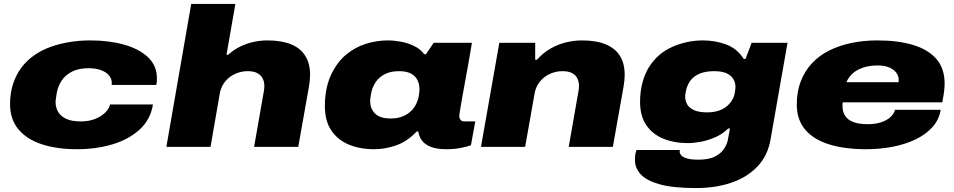

<svg xmlns="http://www.w3.org/2000/svg" viewBox="-20 -745 4842 974"><path d="M371 12Q269 12 192.5 -13Q116 -38 73.5 -89Q31 -140 31 -217Q31 -273 46.5 -320Q62 -367 90 -404Q117 -439 153.5 -464.5Q190 -490 235 -506.5Q280 -523 331.5 -531.5Q383 -540 438 -540Q533 -540 609.5 -518.5Q686 -497 731 -454.5Q776 -412 776 -348Q776 -340 775.5 -331.5Q775 -323 773 -314H546Q547 -317 547 -319.5Q547 -322 547 -325Q547 -346 532.5 -363Q518 -380 491.5 -389.5Q465 -399 428 -399Q380 -399 346 -382Q312 -365 293 -336.5Q274 -308 268 -274Q266 -260 264.5 -251Q263 -242 262.5 -237Q262 -232 262 -227Q262 -200 275 -177.5Q288 -155 316 -142Q344 -129 390 -129Q430 -129 462 -141.5Q494 -154 514 -174Q534 -194 538 -215H756Q743 -137 687.5 -87Q632 -37 549.5 -12.5Q467 12 371 12Z M824 0 950 -725H1174L1129 -467H1137Q1166 -493 1199 -509Q1232 -525 1267 -532.5Q1302 -540 1336 -540Q1408 -540 1456 -520.5Q1504 -501 1528.5 -462Q1553 -423 1553 -366Q1553 -352 1551.5 -336.5Q1550 -321 1547 -304L1493 0H1269L1319 -285Q1320 -291 1320.5 -297Q1321 -303 1321 -308Q1321 -331 1312 -348Q1303 -365 1284.5 -374.5Q1266 -384 1237 -384Q1210 -384 1186 -375.5Q1162 -367 1143 -352Q1124 -337 1111.5 -316Q1099 -295 1095 -271L1048 0Z M1879 12Q1806 12 1749.5 -11.5Q1693 -35 1660.5 -83.5Q1628 -132 1628 -207Q1628 -259 1638 -302Q1648 -345 1666 -379Q1695 -435 1739 -470.5Q1783 -506 1837 -523Q1891 -540 1948 -540Q1979 -540 2014 -533.5Q2049 -527 2081 -511.5Q2113 -496 2132 -470H2141L2180 -528H2374L2356 -422Q2355 -418 2350.5 -392Q2346 -366 2339 -329Q2332 -292 2325.5 -254.5Q2319 -217 2314.5 -190Q2310 -163 2310 -157Q2310 -145 2316.5 -137Q2323 -129 2336 -129H2391L2369 -8Q2351 -1 2317 5.5Q2283 12 2246 12Q2194 12 2164 -0.5Q2134 -13 2119 -34Q2112 -44 2108 -55Q2104 -66 2102 -78H2094Q2046 -27 1989.5 -7.5Q1933 12 1879 12ZM1962 -144Q1995 -144 2020 -153.5Q2045 -163 2062.5 -179Q2080 -195 2090.5 -216Q2101 -237 2105 -261Q2106 -269 2106.5 -274Q2107 -279 2107.5 -283.5Q2108 -288 2108 -292Q2108 -318 2097.5 -339Q2087 -360 2064.5 -372Q2042 -384 2004 -384Q1961 -384 1931.5 -368.5Q1902 -353 1885.5 -328Q1869 -303 1863 -273Q1861 -260 1859.5 -252.5Q1858 -245 1858 -240Q1858 -235 1858 -231Q1858 -194 1882.5 -169Q1907 -144 1962 -144Z M2420 0 2513 -528H2695V-442H2704Q2735 -477 2772.5 -498.5Q2810 -520 2851 -530Q2892 -540 2932 -540Q3005 -540 3053 -520Q3101 -500 3125 -461.5Q3149 -423 3149 -365Q3149 -351 3147.5 -336Q3146 -321 3143 -304L3089 0H2865L2915 -285Q2916 -291 2916.5 -297Q2917 -303 2917 -309Q2917 -331 2908.5 -348Q2900 -365 2881.5 -374.5Q2863 -384 2834 -384Q2807 -384 2783 -375.5Q2759 -367 2740 -352Q2721 -337 2708.5 -316Q2696 -295 2692 -271L2644 0Z M3511 209Q3394 209 3326.5 190Q3259 171 3230 139Q3201 107 3201 68Q3201 61 3202 46Q3203 31 3209 16H3429Q3428 19 3428 21.5Q3428 24 3428 26Q3428 34 3436.5 43.5Q3445 53 3466 59Q3487 65 3523 65Q3576 65 3607 49Q3638 33 3653 10Q3668 -13 3672 -34Q3675 -49 3677.5 -63.5Q3680 -78 3683 -93H3674Q3647 -66 3610 -49.5Q3573 -33 3536 -26Q3499 -19 3470 -19Q3400 -19 3345 -41.5Q3290 -64 3258.5 -110.5Q3227 -157 3227 -228Q3227 -280 3238.5 -323.5Q3250 -367 3270 -401Q3314 -473 3389 -506.5Q3464 -540 3546 -540Q3608 -540 3663.5 -519.5Q3719 -499 3753 -446H3762L3793 -528H3975L3889 -38Q3875 44 3823 99Q3771 154 3691 181.5Q3611 209 3511 209ZM3566 -175Q3599 -175 3624 -183Q3649 -191 3666.5 -205.5Q3684 -220 3694.5 -238Q3705 -256 3708 -277Q3709 -284 3709.5 -288.5Q3710 -293 3710.5 -296.5Q3711 -300 3711 -303Q3711 -326 3700 -344.5Q3689 -363 3665.5 -373.5Q3642 -384 3603 -384Q3559 -384 3529.5 -371.5Q3500 -359 3483.5 -337.5Q3467 -316 3461 -289Q3459 -277 3457.5 -271.5Q3456 -266 3456 -262.5Q3456 -259 3456 -254Q3456 -232 3467 -214Q3478 -196 3502.5 -185.5Q3527 -175 3566 -175Z M4373 12Q4267 12 4188 -12Q4109 -36 4065.5 -86.5Q4022 -137 4022 -215Q4022 -280 4042 -332Q4062 -384 4098 -423Q4135 -463 4186 -488.5Q4237 -514 4299 -527Q4361 -540 4430 -540Q4537 -540 4613.5 -516.5Q4690 -493 4731 -445Q4772 -397 4772 -321Q4772 -308 4770 -287Q4768 -266 4760 -226H4255Q4254 -221 4254 -216.5Q4254 -212 4254 -207Q4254 -176 4268.5 -155.5Q4283 -135 4311.5 -125Q4340 -115 4382 -115Q4412 -115 4436.5 -121Q4461 -127 4478.5 -137.5Q4496 -148 4506.5 -161Q4517 -174 4520 -188H4752Q4744 -138 4710.5 -100.5Q4677 -63 4625 -38Q4573 -13 4508.5 -0.5Q4444 12 4373 12ZM4274 -328H4538Q4539 -331 4539 -334Q4539 -337 4539 -340Q4539 -360 4526.5 -376.5Q4514 -393 4490.5 -403Q4467 -413 4433 -413Q4389 -413 4356.5 -401.5Q4324 -390 4303.5 -370.5Q4283 -351 4274 -328Z"/></svg>

Font: Archivo Expanded Black
Style: Italic
Weight: 900
Width: 7
Italic angle: -10°
Designer: Hector Gatti
Foundry: Omnibus-Type
Version: Version 2.001